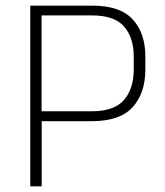

<svg xmlns="http://www.w3.org/2000/svg" viewBox="-20 -659 584 679"><path d="M111.5 -230.5V-265.5H304.5Q384 -265.5 418.5 -305.5Q453 -345.5 453 -414V-458Q453 -526 418.8 -565.2Q384.5 -604.5 305.5 -604.5H111V-639H307Q405 -639 449.5 -590.2Q494 -541.5 494 -459.5V-412.5Q494 -330 449.2 -280.2Q404.5 -230.5 305.5 -230.5ZM87 0V-639H127V-255.5L127.5 -237.5V0Z"/></svg>

Font: Anek Gujarati ExtraLight
Style: Regular
Weight: 250
Version: Version 1.003